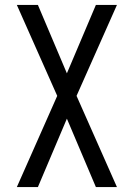

<svg xmlns="http://www.w3.org/2000/svg" viewBox="-20 -540 540 775"><path d="M133 215H48L211 -153L48 -520H133L250 -244L367 -520H452L289 -153L452 215H367L250 -61Z"/></svg>

Font: Huly
Style: Regular
Weight: 400
Designer: Belleve Invis
Foundry: Belleve Invis
Version: Version 33.2.5; ttfautohint (v1.8.4)